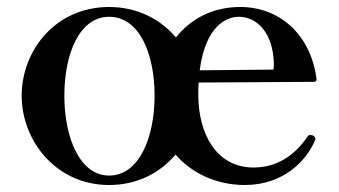

<svg xmlns="http://www.w3.org/2000/svg" viewBox="-20 -516 968 549"><path d="M876 -128C874 -129 871 -130 868 -130C865 -130 862 -130 859 -125C821 -69 769 -37 705 -37C597 -37 547 -136 547 -245C547 -257 547 -269 548 -280L878 -282C883 -282 886 -285 885 -291C868 -419 778 -496 667 -496C585 -496 524 -460 483 -409C439 -461 373 -496 292 -496C139 -496 42 -372 42 -242C42 -115 139 13 292 13C373 13 438 -22 482 -74C528 -21 598 13 680 13C792 13 856 -58 879 -111C881 -115 882 -117 882 -118C882 -123 879 -126 876 -128ZM292 -14C208 -14 164 -123 164 -242C164 -364 208 -468 292 -468C378 -468 422 -364 422 -242C422 -123 378 -14 292 -14ZM663 -468C715 -468 761 -422 763 -334C763 -328 763 -322 762 -317L551 -315C568 -444 629 -468 663 -468Z"/></svg>

Font: Shippori Mincho OTF
Style: Bold
Weight: 800
Designer: FONTDASU
Foundry: FONTDASU / Google Inc. / but / Adobe
Version: Version 3.300;hotconv 1.0.109;makeotfexe 2.5.65596